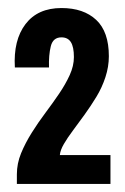

<svg xmlns="http://www.w3.org/2000/svg" viewBox="-20 -794 312 478"><path d="M22 -336V-360Q22 -387 32.5 -412.5Q43 -438 59 -463.5Q75 -489 93 -513Q111 -537 127 -560.5Q143 -584 153.5 -607Q164 -630 164 -652Q164 -677 156.5 -689Q149 -701 133 -701Q112 -701 106.5 -679Q101 -657 102 -626H17Q13 -694 43.5 -734Q74 -774 133 -774Q188 -774 219.5 -744.5Q251 -715 251 -654Q251 -628 242.5 -602Q234 -576 220 -553Q206 -530 190.5 -508.5Q175 -487 161.5 -469Q148 -451 139 -435.5Q130 -420 129 -408H255V-336Z"/></svg>

Font: Mona Sans Condensed
Style: Bold
Weight: 700
Width: 3
Designer: Deni Anggara
Foundry: GitHub
Version: Version 2.000